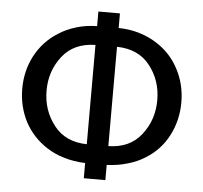

<svg xmlns="http://www.w3.org/2000/svg" viewBox="-54 -803 936 884"><g transform="rotate(5 414.5 -361.5)"><path d="M782.2 -363.3Q782.2 -445.3 746.1 -514.6Q710 -585 642.6 -627.9Q606.4 -651.4 561.5 -665Q517.6 -678.7 464.8 -679.7Q464.8 -702.1 464.8 -747.1Q440.4 -747.1 365.2 -747.1Q365.2 -730.5 365.2 -679.7Q312.5 -678.7 268.6 -665Q223.6 -651.4 187.5 -627.9Q120.1 -585 83 -514.6Q46.9 -445.3 46.9 -363.3Q46.9 -281.2 83 -210.9Q120.1 -141.6 187.5 -98.6Q223.6 -75.2 267.6 -62.5Q312.5 -48.8 365.2 -46.9Q365.2 -23.4 365.2 23.4Q389.6 23.4 464.8 23.4Q464.8 5.9 464.8 -46.9Q516.6 -48.8 561.5 -62.5Q606.4 -75.2 642.6 -98.6Q710 -140.6 746.1 -210.9Q782.2 -281.2 782.2 -363.3ZM670.9 -364.3Q670.9 -272.5 617.2 -204.1Q564.5 -135.7 464.8 -133.8Q464.8 -287.1 464.8 -592.8Q564.5 -590.8 617.2 -523.4Q670.9 -455.1 670.9 -364.3ZM365.2 -133.8Q265.6 -135.7 212.9 -204.1Q159.2 -272.5 159.2 -364.3Q159.2 -455.1 212.9 -523.4Q265.6 -590.8 365.2 -592.8Q365.2 -440.4 365.2 -133.8Z"/></g></svg>

Font: DaxlinePro-Medium
Style: Medium
Weight: 400
Designer: Hans Reichel
Version: Version 7.502; 2006